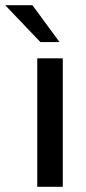

<svg xmlns="http://www.w3.org/2000/svg" viewBox="-74 -717 330 737"><path d="M167 0H69V-493H167ZM154.5 -555.5H81L-54 -697H50.5Z"/></svg>

Font: Acari Sans Neue SemiBold
Style: Regular
Weight: 600
Designer: Alfredo Marco Pradil (font), Cristiano Sobral (main changes)
Foundry: Hanken Design Co. (font), Cristiano Sobral (main changes)
Version: Version 2.459;March 19, 2022;FontCreator 14.0.0.2808 64-bit;